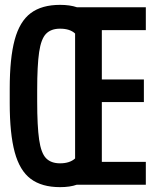

<svg xmlns="http://www.w3.org/2000/svg" viewBox="-20 -760 640 790"><path d="M227 10Q152 10 106.5 -24Q61 -58 40.5 -134Q20 -210 20 -335V-395Q20 -521 40.5 -596.5Q61 -672 106.5 -706Q152 -740 227 -740Q268 -740 297 -730H580V-636H399V-433H572V-340H399V-94H580V0H296Q268 10 227 10ZM289 -108V-622Q268 -642 227 -642Q190 -642 169.5 -621Q149 -600 141 -545.5Q133 -491 133 -388V-343Q133 -241 141 -185.5Q149 -130 169.5 -109Q190 -88 227 -88Q267 -88 289 -108Z"/></svg>

Font: M PLUS Code Latin 60 Medium
Style: Regular
Weight: 500
Width: 7
Monospace: yes
Designer: Coji Morishita
Foundry: UNDERFOREST DESIGN
Version: Version 1.005; ttfautohint (v1.8.3)